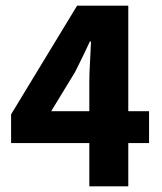

<svg xmlns="http://www.w3.org/2000/svg" viewBox="-20 -655 568 675"><path d="M294 0V-367Q294 -397 296.5 -438Q299 -479 300 -509H296Q284 -483 271 -456.5Q258 -430 244 -402L160 -264H504V-152H19V-253L251 -635H431V0Z"/></svg>

Font: Source Sans 3 ExtraLight
Style: Bold
Weight: 700
Version: Version 3.052;hotconv 1.1.0;makeotfexe 2.6.0